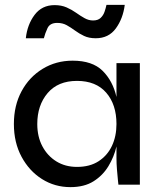

<svg xmlns="http://www.w3.org/2000/svg" viewBox="-20 -758 656 788"><path d="M269 10Q205 10 152.5 -23Q100 -56 68.5 -114.5Q37 -173 37 -249Q37 -325 68.5 -383.5Q100 -442 155 -475.5Q210 -509 278 -509Q359 -509 401 -467.5Q443 -426 458 -360V-499H554V0H466Q466 0 464 -18.5Q462 -37 460 -62.5Q458 -88 458 -109V-157Q448 -114 425 -76Q402 -38 364 -14Q326 10 269 10ZM296 -73Q349 -73 385 -96.5Q421 -120 439.5 -159.5Q458 -199 458 -249Q458 -329 416 -377.5Q374 -426 296 -426Q218 -426 175.5 -376Q133 -326 133 -249Q133 -197 154 -157.5Q175 -118 211.5 -95.5Q248 -73 296 -73ZM373 -601Q345 -601 325 -610.5Q305 -620 288 -632.5Q271 -645 254 -654.5Q237 -664 215 -664Q185 -664 175 -642.5Q165 -621 160 -601H86Q92 -657 122 -697Q152 -737 204 -737Q232 -737 253.5 -727.5Q275 -718 292.5 -705.5Q310 -693 327 -683.5Q344 -674 362 -674Q382 -674 393 -684.5Q404 -695 409 -709.5Q414 -724 417 -738H492Q485 -682 455.5 -641.5Q426 -601 373 -601Z"/></svg>

Font: Syne Medium
Style: Regular
Weight: 500
Designer: Lucas Descroix
Foundry: Bonjour Monde
Version: Version 2.200; ttfautohint (v1.8.4)